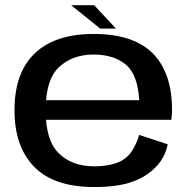

<svg xmlns="http://www.w3.org/2000/svg" viewBox="-20 -730 753 755"><path d="M350.5 5.5V-76Q263 -76 211.5 -127Q159.5 -177.5 159.5 -296Q159.5 -418.5 213 -467Q266 -515.5 348 -515.5Q432.5 -515.5 481 -470.5Q522 -429.5 527.5 -336H146.5V-259H653.5Q656.5 -276.5 656.5 -297.5Q656.5 -443 581 -520Q504.5 -596.5 348 -596.5Q197 -596.5 117 -520.5Q37 -444.5 37 -296.5Q37 -152.5 115.5 -73Q193.5 5.5 350.5 5.5ZM350.5 -76V5.5Q437.5 5.5 494 -13Q550.5 -31.5 589.5 -70Q628.5 -108 639.5 -162.5L527.5 -199.5Q516.5 -162 496 -132Q475 -102.5 438 -89Q401 -76 350.5 -76ZM374 -617.5H436L350.5 -709.5H260Z"/></svg>

Font: Anybody SemiExpanded Medium
Style: Regular
Weight: 500
Width: 6
Version: Version 1.113;gftools[0.9.25]